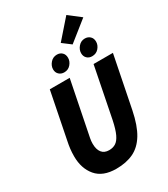

<svg xmlns="http://www.w3.org/2000/svg" viewBox="-244 -1125 1091 1246"><g transform="rotate(-30 302.0 -501.5)"><path d="M248 12Q148 12 99 -46Q50 -104 50 -195Q50 -224 53 -250Q56 -276 62 -304L131 -651H280L207 -286Q203 -266 199 -246Q195 -226 195 -206Q195 -163 213.5 -139.5Q232 -116 268 -116Q297 -116 318 -129.5Q339 -143 355 -177Q371 -211 384 -273L459 -651H604L527 -265Q506 -161 469 -100.5Q432 -40 377.5 -14Q323 12 248 12ZM268 -699Q245 -699 229.5 -713.5Q214 -728 214 -752Q214 -778 233.5 -800.5Q253 -823 283 -823Q306 -823 321 -808.5Q336 -794 336 -769Q336 -743 317 -721Q298 -699 268 -699ZM477 -699Q454 -699 439 -713.5Q424 -728 424 -752Q424 -778 443.5 -800.5Q463 -823 492 -823Q515 -823 530.5 -808.5Q546 -794 546 -769Q546 -743 527 -721Q508 -699 477 -699ZM405 -829 343 -876 465 -1015 553 -947Z"/></g></svg>

Font: Source Code Pro ExtraBold
Style: Italic
Weight: 800
Italic angle: -11°
Monospace: yes
Designer: Paul D. Hunt, Teo Tuominen
Foundry: Adobe Systems Incorporated
Version: Version 1.016;hotconv 1.0.116;makeotfexe 2.5.65601